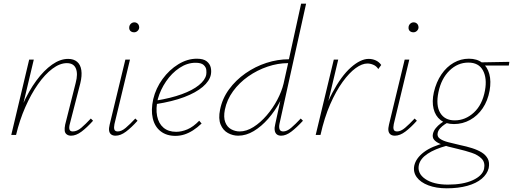

<svg xmlns="http://www.w3.org/2000/svg" viewBox="-20 -731 2779 1040"><path d="M365 4Q351 4 341.5 -3Q332 -10 330.5 -23Q329 -36 333 -56L390 -282Q403 -331 391 -360Q379 -389 342 -389Q304 -389 263.5 -358.5Q223 -328 185.5 -274.5Q148 -221 117 -150.5Q86 -80 67 0H47Q69 -88 102.5 -163.5Q136 -239 177 -294.5Q218 -350 262 -381Q306 -412 349 -412Q379 -412 397.5 -396.5Q416 -381 420.5 -351Q425 -321 415 -280L358 -59Q353 -40 356.5 -29.5Q360 -19 374 -19Q397 -19 420 -38.5Q443 -58 472 -89L484 -77Q451 -40 421.5 -18Q392 4 365 4ZM41 0 138 -408H163L66 0Z M606 4Q591 4 582 -3Q573 -10 571 -23Q569 -36 574 -56L659 -408H684L600 -59Q596 -40 599.5 -29.5Q603 -19 618 -19Q638 -19 661 -38.5Q684 -58 713 -89L725 -77Q692 -40 662.5 -18Q633 4 606 4ZM706 -556Q698 -556 691.5 -559.5Q685 -563 682 -569.5Q679 -576 680 -584Q681 -595 689 -602.5Q697 -610 708 -610Q716 -610 722 -606Q728 -602 731 -596Q734 -590 734 -581Q733 -571 725 -563.5Q717 -556 706 -556Z M930 5Q882 5 850 -20Q818 -45 807.5 -90Q797 -135 810 -194Q824 -253 860.5 -303Q897 -353 946 -383Q995 -413 1046 -413Q1082 -413 1099.5 -399Q1117 -385 1121.5 -365.5Q1126 -346 1122 -326Q1115 -292 1078 -260.5Q1041 -229 977.5 -205Q914 -181 824 -167V-186Q905 -199 964 -220.5Q1023 -242 1057 -269.5Q1091 -297 1097 -326Q1099 -337 1097.5 -352Q1096 -367 1083 -379Q1070 -391 1039 -391Q994 -391 952 -363Q910 -335 879.5 -290Q849 -245 835 -195Q823 -143 831 -102.5Q839 -62 865.5 -39.5Q892 -17 934 -17Q964 -17 995.5 -30.5Q1027 -44 1059 -77L1072 -62Q1049 -40 1025.5 -25Q1002 -10 978.5 -2.5Q955 5 930 5Z M1270 4Q1241 4 1214.5 -10.5Q1188 -25 1175 -56.5Q1162 -88 1172 -137Q1184 -197 1220.5 -247Q1257 -297 1310 -334Q1363 -371 1423.5 -390.5Q1484 -410 1545 -410L1611 -711H1638L1494 -61Q1490 -42 1494.5 -30.5Q1499 -19 1514 -19Q1534 -19 1557 -38.5Q1580 -58 1609 -89L1621 -77Q1587 -40 1558 -18Q1529 4 1503 4Q1488 4 1479 -3.5Q1470 -11 1468 -25.5Q1466 -40 1471 -59L1511 -243L1534 -277Q1522 -229 1495.5 -179Q1469 -129 1432.5 -87.5Q1396 -46 1354.5 -21Q1313 4 1270 4ZM1278 -19Q1315 -19 1353 -43Q1391 -67 1424.5 -106Q1458 -145 1482 -190.5Q1506 -236 1516 -278L1543 -399L1553 -389H1540Q1485 -389 1429 -370Q1373 -351 1324.5 -317Q1276 -283 1242.5 -237Q1209 -191 1198 -137Q1190 -96 1200 -69.5Q1210 -43 1232 -31Q1254 -19 1278 -19Z M1699 0Q1731 -135 1779.5 -227Q1828 -319 1880.5 -365.5Q1933 -412 1977 -412Q1997 -412 2015 -404Q2033 -396 2045 -379L2029 -357Q2019 -373 2002.5 -380Q1986 -387 1970 -387Q1941 -387 1906.5 -362Q1872 -337 1836 -287.5Q1800 -238 1768.5 -166Q1737 -94 1716 0ZM1690 0 1788 -408H1812L1715 0Z M2119 4Q2104 4 2095 -3Q2086 -10 2084 -23Q2082 -36 2087 -56L2172 -408H2197L2113 -59Q2109 -40 2112.5 -29.5Q2116 -19 2131 -19Q2151 -19 2174 -38.5Q2197 -58 2226 -89L2238 -77Q2205 -40 2175.5 -18Q2146 4 2119 4ZM2219 -556Q2211 -556 2204.5 -559.5Q2198 -563 2195 -569.5Q2192 -576 2193 -584Q2194 -595 2202 -602.5Q2210 -610 2221 -610Q2229 -610 2235 -606Q2241 -602 2244 -596Q2247 -590 2247 -581Q2246 -571 2238 -563.5Q2230 -556 2219 -556Z M2400 289Q2343 289 2300.5 273Q2258 257 2237.5 229Q2217 201 2224 166Q2233 126 2275.5 93.5Q2318 61 2395 42L2401 58Q2335 76 2296 102Q2257 128 2249 162Q2239 208 2283.5 238.5Q2328 269 2406 269Q2489 269 2541 245Q2593 221 2602 184Q2609 149 2589 128.5Q2569 108 2534.5 96.5Q2500 85 2461 76Q2434 70 2408 63Q2382 56 2361.5 47Q2341 38 2331 25.5Q2321 13 2325 -6Q2329 -23 2340.5 -37Q2352 -51 2366 -61.5Q2380 -72 2391 -79L2413 -71Q2402 -66 2388.5 -57Q2375 -48 2364.5 -36.5Q2354 -25 2351 -12Q2346 8 2362.5 20Q2379 32 2409 39.5Q2439 47 2473 55Q2507 62 2537 71.5Q2567 81 2589 94.5Q2611 108 2622 128.5Q2633 149 2627 180Q2619 212 2589.5 237Q2560 262 2511.5 275.5Q2463 289 2400 289ZM2439 -59Q2394 -59 2366 -81Q2338 -103 2328.5 -142Q2319 -181 2330 -231Q2343 -287 2371 -328Q2399 -369 2437.5 -391Q2476 -413 2520 -413Q2564 -413 2592 -391Q2620 -369 2630.5 -330Q2641 -291 2632 -240Q2622 -185 2594.5 -144.5Q2567 -104 2526.5 -81.5Q2486 -59 2439 -59ZM2443 -79Q2501 -79 2547 -121.5Q2593 -164 2607 -241Q2619 -307 2596 -349.5Q2573 -392 2517 -392Q2459 -392 2414.5 -348.5Q2370 -305 2355 -232Q2340 -160 2364.5 -119.5Q2389 -79 2443 -79ZM2736 -376H2589L2573 -393L2739 -396Z"/></svg>

Font: Ysabeau Office Thin
Style: Italic
Weight: 250
Italic angle: -12°
Designer: Christian Thalmann (Catharsis Fonts)
Version: Version 2.001;gftools[0.9.30]; featfreeze: tnum,lnum,ss02